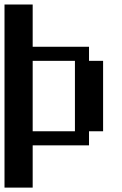

<svg xmlns="http://www.w3.org/2000/svg" viewBox="-20 -645 540 852"><path d="M0 -625H125V-437.5H375V-375H437.5V-62.5H375V0H125V187.5H0ZM125 -375V-62.5H312.5V-375Z"/></svg>

Font: NeoDunggeunmo
Style: Regular
Weight: 400
Monospace: yes
Version: Version 1.600